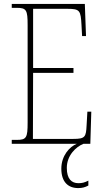

<svg xmlns="http://www.w3.org/2000/svg" viewBox="-20 -734 530 980"><path d="M40 0H372C336 14 293 60 293 127C293 195 328 226 379 226C400 226 414 222 431 213V188C411 198 399 201 380 201C346 201 321 180 321 123C321 59 368 15 406 0H441L446 -164H426L422 -94C419 -35 415 -25 354 -25H148L149 -362H355V-387H149V-689H325C388 -689 392 -680 396 -606L399 -550H419L413 -714H40V-694H65C115 -694 121 -683 121 -606V-108C121 -31 115 -20 65 -20H40Z"/></svg>

Font: Noto Serif Georgian Condensed Thin
Style: Regular
Weight: 100
Width: 3
Designer: Monotype Design Team, Akaki Razmadze
Foundry: Google LLC
Version: Version 2.003